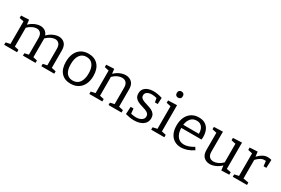

<svg xmlns="http://www.w3.org/2000/svg" viewBox="87 -1864 4372 2986"><g transform="rotate(30 2273.5 -371.0)"><path d="M269 -43V0H38V-43L116 -60V-465L38 -482V-525L178 -532L188 -448Q235 -493 286.5 -515Q338 -537 385 -537Q429 -537 464.5 -514Q500 -491 517 -444Q564 -491 616.5 -514Q669 -537 715 -537Q776 -537 817.5 -496.5Q859 -456 859 -372V-60L937 -43V0H705V-43L779 -59V-354Q779 -416 752.5 -445Q726 -474 684 -474Q649 -474 608 -454.5Q567 -435 527 -397Q528 -386 528 -375V-60L601 -43V0H375V-43L448 -59V-354Q448 -416 421.5 -445Q395 -474 353 -474Q318 -474 277 -455.5Q236 -437 196 -398V-59Z M1248 -537Q1357 -537 1420 -468Q1483 -399 1483 -273Q1483 -187 1453 -124Q1423 -61 1366.5 -26Q1310 9 1231 9Q1123 9 1062 -58.5Q1001 -126 1001 -253Q1001 -340 1030.5 -404Q1060 -468 1115.5 -502.5Q1171 -537 1248 -537ZM1244 -478Q1167 -478 1126 -420Q1085 -362 1085 -257Q1085 -154 1124 -102Q1163 -50 1236 -50Q1316 -50 1357.5 -108Q1399 -166 1399 -269Q1399 -371 1358.5 -424.5Q1318 -478 1244 -478Z M1567 0V-43L1645 -60V-465L1567 -482V-525L1707 -532L1717 -448Q1765 -494 1816.5 -515.5Q1868 -537 1915 -537Q1981 -537 2024.5 -496Q2068 -455 2067 -371V-60L2145 -43V0H1912V-43L1987 -59V-354Q1987 -416 1959 -445Q1931 -474 1884 -474Q1848 -474 1806.5 -455.5Q1765 -437 1725 -398V-59L1800 -43V0Z M2301 -400Q2301 -368 2322 -350Q2343 -332 2376 -320.5Q2409 -309 2446 -298Q2483 -287 2516 -271Q2549 -255 2570 -227Q2591 -199 2591 -153Q2591 -100 2562 -64Q2533 -28 2483.5 -9.5Q2434 9 2373 9Q2335 9 2296.5 3Q2258 -3 2217 -14L2224 -148H2275L2284 -59Q2306 -54 2330.5 -50.5Q2355 -47 2376 -47Q2411 -47 2442 -57.5Q2473 -68 2492 -88.5Q2511 -109 2511 -140Q2511 -173 2490.5 -192Q2470 -211 2437 -223Q2404 -235 2367 -245.5Q2330 -256 2297.5 -272Q2265 -288 2244 -316Q2223 -344 2223 -390Q2223 -441 2249.5 -473.5Q2276 -506 2319.5 -521.5Q2363 -537 2413 -537Q2447 -537 2488 -530Q2529 -523 2572 -509L2567 -396H2516L2503 -468Q2456 -480 2415 -480Q2366 -480 2333.5 -459.5Q2301 -439 2301 -400Z M2914 -43V0H2678V-43L2756 -60V-466L2678 -482V-525L2836 -531V-60ZM2790 -639Q2767 -639 2752 -653.5Q2737 -668 2737 -695Q2737 -722 2752.5 -736.5Q2768 -751 2791 -751Q2815 -751 2830 -736.5Q2845 -722 2845 -695Q2845 -668 2829.5 -653.5Q2814 -639 2790 -639Z M3214 9Q3147 9 3095.5 -21.5Q3044 -52 3015 -111Q2986 -170 2986 -256Q2986 -342 3016 -405Q3046 -468 3100.5 -502.5Q3155 -537 3230 -537Q3300 -537 3345.5 -507.5Q3391 -478 3413.5 -426Q3436 -374 3436 -307Q3436 -296 3435 -284.5Q3434 -273 3433 -258H3069Q3071 -164 3113 -108.5Q3155 -53 3233 -53Q3270 -53 3314 -67.5Q3358 -82 3405 -112L3434 -67Q3378 -28 3322 -9.5Q3266 9 3214 9ZM3224 -476Q3158 -476 3119.5 -431.5Q3081 -387 3072 -315H3353Q3354 -358 3341 -394.5Q3328 -431 3299.5 -453.5Q3271 -476 3224 -476Z M3732 9Q3666 9 3623 -32Q3580 -73 3580 -158V-465L3501 -482V-525L3660 -531V-172Q3660 -112 3687.5 -83Q3715 -54 3763 -54Q3798 -54 3839.5 -72.5Q3881 -91 3922 -130V-465L3843 -482V-525L4002 -532V-60L4080 -45V-1L3940 5L3929 -80Q3881 -34 3829.5 -12.5Q3778 9 3732 9Z M4143 0V-43L4221 -60V-465L4143 -482V-525L4283 -532L4293 -447Q4334 -490 4375.5 -513.5Q4417 -537 4465 -537Q4497 -537 4532 -527L4526 -381H4476L4466 -470Q4455 -472 4442 -472Q4404 -472 4368.5 -450.5Q4333 -429 4301 -394V-60L4398 -43V0Z"/></g></svg>

Font: Bitter
Style: Regular
Weight: 400
Designer: Sol Matas, and Bitter project Authors
Foundry: Sol Matas
Version: Version 2.001